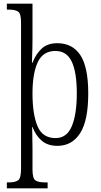

<svg xmlns="http://www.w3.org/2000/svg" viewBox="-20 -780 547 1040"><path d="M17 240V208H27Q64 208 79 196Q94 184 94 134V-657Q94 -705 79 -716.5Q64 -728 27 -728H17V-760H156V-568Q156 -547 155.5 -521Q155 -495 154 -473Q153 -451 153 -440H156Q174 -487 205.5 -516.5Q237 -546 290 -546Q373 -546 415.5 -481Q458 -416 458 -274Q458 -127 414 -58.5Q370 10 291 10Q239 10 206.5 -17.5Q174 -45 156 -92H154Q154 -82 155 -47.5Q156 -13 156 25V137Q156 185 171 196.5Q186 208 224 208H238V240ZM281 -32Q342 -32 369 -96.5Q396 -161 396 -275Q396 -389 368.5 -446.5Q341 -504 280 -504Q213 -504 184.5 -443Q156 -382 156 -274Q156 -162 183 -97Q210 -32 281 -32Z"/></svg>

Font: Noto Serif Lao Condensed Light
Style: Regular
Weight: 300
Width: 3
Designer: Monotype Design Team
Foundry: Monotype Imaging Inc.
Version: Version 2.003; ttfautohint (v1.8.4.7-5d5b)